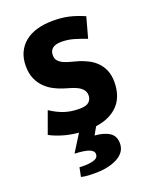

<svg xmlns="http://www.w3.org/2000/svg" viewBox="-128 -542 644 809"><g transform="rotate(-20 194.5 -137.5)"><path d="M60.1 -123Q75.7 -112.8 90.6 -105.2Q105.5 -97.7 120.8 -92.5Q136.2 -87.4 152.8 -85Q169.4 -82.5 188.5 -82.5Q219.2 -82.5 231.2 -94Q243.2 -105.5 243.2 -122.6Q243.2 -138.7 234.4 -148.9Q225.6 -159.2 212.2 -166Q198.7 -172.9 182.4 -177.5Q166 -182.1 150.9 -187Q132.3 -192.9 112.1 -203.4Q91.8 -213.9 75 -230.5Q58.1 -247.1 47.4 -271.2Q36.6 -295.4 36.6 -328.6Q36.6 -362.8 48.8 -389.2Q61 -415.5 83.5 -433.6Q106 -451.7 137.9 -460.7Q169.9 -469.7 209 -469.7Q228.5 -469.7 245.8 -468Q263.2 -466.3 279.5 -462.6Q295.9 -459 312.7 -453.1Q329.6 -447.3 348.1 -439.5L322.8 -347.2Q296.4 -357.4 269 -365.7Q241.7 -374 210.9 -374Q186.5 -374 172.9 -363.8Q159.2 -353.5 159.2 -333Q159.2 -316.4 168.5 -306.6Q177.7 -296.9 191.9 -290.8Q206.1 -284.7 223.1 -280.5Q240.2 -276.4 255.9 -271.5Q276.9 -264.6 296.4 -254.4Q315.9 -244.1 331.1 -228.5Q346.2 -212.9 355.5 -190.9Q364.7 -168.9 364.7 -138.7Q364.7 -109.9 356.9 -84.7Q349.1 -59.6 332.5 -40.3Q315.9 -21 290 -7.8Q264.2 5.4 228.5 10.3L209 44.9Q250.5 47.9 274.4 63.5Q298.3 79.1 298.3 112.3Q298.3 132.8 287.6 148.2Q276.9 163.6 257.6 173.8Q238.3 184.1 213.1 189.5Q188 194.8 158.7 194.8Q142.6 194.8 127 194.1Q111.3 193.4 95.2 189.5L103.5 148.9Q130.9 150.4 147.2 148.2Q163.6 146 172.6 142.1Q181.6 138.2 184.8 132.6Q188 127 188 120.6Q188 105.5 168 97.7Q147.9 89.8 103.5 87.9L151.4 11.2Q110.8 7.3 78.6 -2.7Q46.4 -12.7 24.4 -24.9Z"/></g></svg>

Font: PT Astra Sans
Style: Bold
Weight: 700
Designer: A.Korolkova, I. Chaeva
Foundry: ParaType Ltd
Version: Version 1.001; ttfautohint (v1.6)